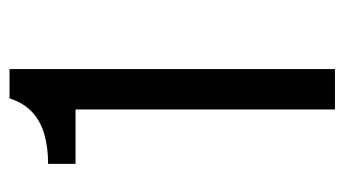

<svg xmlns="http://www.w3.org/2000/svg" viewBox="-184 -556 740 413"><g transform="rotate(-90 186.5 -350.0)"><path d="M157 0V-558H40V-617Q74.5 -617 102.5 -624.8Q130.5 -632.5 150.5 -650.5Q170.5 -668.5 181 -700H244V0Z"/></g></svg>

Font: Undotted
Style: Regular
Weight: 400
Designer: Delve Withrington, Dave Bailey, Thomas Jockin
Foundry: Delve Fonts LLC
Version: Version 4.000